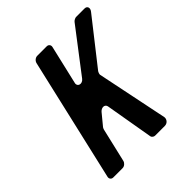

<svg xmlns="http://www.w3.org/2000/svg" viewBox="-184 -791 916 916"><g transform="rotate(-45 274.0 -333.5)"><path d="M339 0H405C422 0 435 -15 433 -31L359 -391C358 -395 362 -406 365 -410L541 -634C554 -650 548 -667 530 -667H473C467 -667 455 -661 451 -655L285 -438C270 -418 241 -425 246 -448L292 -645C295 -657 287 -667 275 -667H211C199 -667 187 -657 184 -645L40 -22C37 -10 45 0 57 0H120C132 0 144 -10 147 -22L187 -193C187 -195 191 -203 192 -204L239 -261C253 -277 275 -276 279 -258L321 -14C322 -7 331 0 339 0Z"/></g></svg>

Font: DIN Rundschrift
Style: MittelKursiv
Weight: 400
Version: Version 1.027